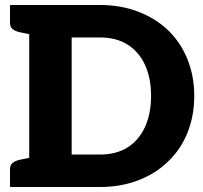

<svg xmlns="http://www.w3.org/2000/svg" viewBox="-20 -749 813 769"><path d="M97 0V-729H380Q465 -729 535.5 -701.5Q606 -674 655 -626Q705 -577 731.5 -510Q758 -443 758 -365Q758 -286 731.5 -219Q705 -152 655 -104Q606 -55 535.5 -27.5Q465 0 380 0ZM267 -130H380Q446 -130 491.5 -159Q537 -188 561 -241Q585 -294 585 -365Q585 -436 561 -488.5Q537 -541 491.5 -570Q446 -599 380 -599H267ZM20 0V-71Q20 -88 30.5 -96.5Q41 -105 59 -109L103 -118L117 0ZM117 -729 103 -611 59 -620Q41 -624 30.5 -632.5Q20 -641 20 -658V-729Z"/></svg>

Font: Aleo Black
Style: Regular
Weight: 900
Designer: Alessio Laiso
Foundry: Alessio Laiso
Version: Version 2.001;gftools[0.9.29]